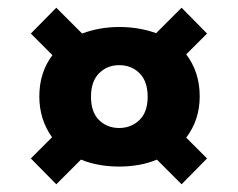

<svg xmlns="http://www.w3.org/2000/svg" viewBox="-20 -628 617 498"><path d="M498 -378Q498 -317 463 -271L517 -217L451 -150L387 -214Q344 -196 289 -196Q234 -196 190 -214L126 -150L60 -217L115 -272Q82 -318 82 -378Q82 -440 116 -485L60 -541L126 -608L193 -541Q238 -558 290 -558Q340 -558 385 -542L451 -608L517 -541L463 -487Q498 -441 498 -378ZM289 -296Q320 -296 341.5 -316.5Q363 -337 363 -377Q363 -417 342 -438Q321 -459 289 -459Q258 -459 237 -438Q216 -417 216 -377Q216 -337 237 -316.5Q258 -296 289 -296Z"/></svg>

Font: MSTAGE
Style: Bold
Weight: 700
Designer: Ninad Kale (Devanagari), Jonny Pinhorn (Latin)
Foundry: Indian Type Foundry
Version: 4.004